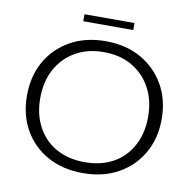

<svg xmlns="http://www.w3.org/2000/svg" viewBox="-79 -776 868 866"><g transform="rotate(10 355.0 -343.5)"><path d="M355 10Q263 10 193.5 -28.5Q124 -67 85.5 -135Q47 -203 47 -291Q47 -380 85.5 -448Q124 -516 193.5 -555Q263 -594 355 -594Q448 -594 517 -555Q586 -516 625 -448Q664 -380 664 -291Q664 -203 625 -135Q586 -67 517 -28.5Q448 10 355 10ZM355 -40Q430 -40 485 -70.5Q540 -101 571 -158Q602 -215 602 -290Q602 -366 571 -423Q540 -480 485 -512Q430 -544 355 -544Q281 -544 225.5 -512Q170 -480 139 -423Q108 -366 108 -290Q108 -215 139 -158Q170 -101 225.5 -70.5Q281 -40 355 -40ZM239 -665V-697H468V-665Z"/></g></svg>

Font: Rokkitt Light
Style: Regular
Weight: 300
Version: Version 3.103